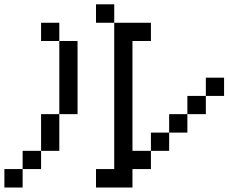

<svg xmlns="http://www.w3.org/2000/svg" viewBox="-20 -796 1040 874"><path d="M417 -26.4H500V-692.4H667V-609.4H583V-109.4H667V-26.4H583V57.6H417ZM167 -609.4V-692.4H250V-609.4ZM917 -359.4V-276.4H833V-192.4H750V-109.4H667V-192.4H750V-276.4H833V-359.4ZM917 -359.4V-442.4H1000V-359.4ZM500 -692.4H417V-776.4H500ZM250 -609.4H333V-276.4H250ZM250 -276.4V-109.4H167V-276.4ZM167 -109.4V-26.4H83V-109.4ZM83 -26.4V57.6H0V-26.4Z"/></svg>

Font: KH Dot kagurazaka 12
Style: Regular
Weight: 400
Designer: Original version for X68000 by Keitarou Hiraki (http://hp.vector.co.jp/authors/VA000874/) / TrueType conversion by Homem
Version: Version 1.00.20150527